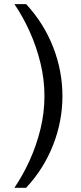

<svg xmlns="http://www.w3.org/2000/svg" viewBox="-20 -755 395 933"><path d="M106.9 -735Q192.7 -642.5 238 -526.7Q283.4 -411 283.4 -287.9Q283.4 -165.9 238 -50.2Q192.7 65.5 106.9 157.5H50Q91.3 96.5 124.3 24Q157.3 -48.6 176.7 -128.1Q196 -207.6 196 -287.9Q196 -368.8 176.7 -448.5Q157.3 -528.3 124.3 -601.4Q91.3 -674.5 50 -735Z"/></svg>

Font: Archivo SemiBold
Style: Regular
Weight: 600
Designer: Hector Gatti
Foundry: Omnibus-Type
Version: Version 2.001